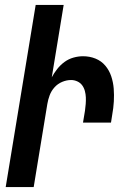

<svg xmlns="http://www.w3.org/2000/svg" viewBox="-20 -755 540 775"><path d="M3 0 124 -735H237L189 -443Q198 -460 211 -476.5Q224 -493 240.5 -505Q257 -517 276.5 -522.5Q296 -528 315 -528Q342 -528 365.5 -518.5Q389 -509 405 -490Q421 -471 429 -447Q437 -423 439 -397.5Q441 -372 439.5 -345.5Q438 -319 433 -292L428 -260H315L323 -308Q325 -322 326 -335.5Q327 -349 326.5 -362Q326 -375 322.5 -388Q319 -401 311.5 -411Q304 -421 292 -426.5Q280 -432 267 -432Q249 -432 231 -424.5Q213 -417 200 -402.5Q187 -388 180.5 -370.5Q174 -353 171 -335L116 0Z"/></svg>

Font: Iosevka
Style: Bold Italic
Weight: 700
Italic angle: -9°
Monospace: yes
Designer: Belleve Invis
Foundry: Belleve Invis
Version: Version 32.5.0; ttfautohint (v1.8.4)